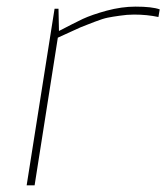

<svg xmlns="http://www.w3.org/2000/svg" viewBox="-20 -557 500 577"><path d="M84 0H60.1L144 -530.8H155.8L157.2 -463.9Q202.1 -487.3 228.5 -500Q255.9 -512.7 300.3 -524.9Q345.7 -537.1 387.2 -537.1Q437 -537.1 460 -528.8L456.1 -505.9Q421.9 -513.2 382.8 -513.2Q361.8 -513.2 339.8 -509.8Q317.9 -506.8 303.7 -503.9Q289.1 -501 265.1 -491.7L243.7 -483.4Q225.6 -477.1 192.4 -461.4L153.8 -443.8Z"/></svg>

Font: Squarion Thin
Style: Italic
Weight: 100
Designer: Natanael Gama
Version: Version 1.00;September 12, 2019;FontCreator 11.5.0.2425 64-b